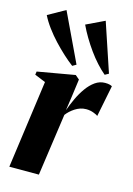

<svg xmlns="http://www.w3.org/2000/svg" viewBox="-122 -872 648 935"><g transform="rotate(15 201.5 -404.5)"><path d="M22 0 83 -443 28 -465.5 30.5 -482 219 -515 239.5 -497.5 227.5 -408.5 217 -337Q228 -367.5 242.5 -398.8Q257 -430 275.8 -456.2Q294.5 -482.5 317.5 -498.8Q340.5 -515 367.5 -515Q382 -515 390.8 -512.5Q399.5 -510 403 -507.5L371.5 -349.5Q368 -353.5 350 -360.5Q332 -367.5 312 -367.5Q296.5 -367.5 282.2 -362.8Q268 -358 255.8 -350Q243.5 -342 233.2 -332.5Q223 -323 215.5 -313L171 0ZM190.5 -553.5Q168 -570.5 142 -594.2Q116 -618 90.2 -645.5Q64.5 -673 42.8 -702.5Q21 -732 7 -760.5L93.5 -809L209.5 -564.5ZM354.5 -552.5Q333 -570.5 311 -594.8Q289 -619 268.8 -647.2Q248.5 -675.5 230.8 -705.2Q213 -735 199.5 -764L291.5 -808L373.5 -563Z"/></g></svg>

Font: Merriweather 144pt ExtraBold
Style: Italic
Weight: 800
Italic angle: -7.8°
Version: Version 2.101